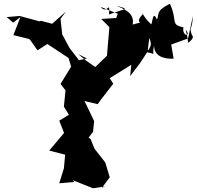

<svg xmlns="http://www.w3.org/2000/svg" viewBox="-20 -922 1059 1034"><path d="M606 -825 525 -820 569 -776 556 -622 493 -561 443 -596 401 -631 448 -607 405 -598 355 -663 315 -737 306 -820 334 -859 261 -794 201 -810 193 -807 86 -836 16 -830 51 -800 90 -830 52 -733 133 -713 141 -709 182 -651 235 -685 349 -610 363 -563 306 -470 333 -435 324 -348 351 -304 299 -272 325 -206 245 -111 331 -89 324 -15 299 65 380 58 371 48 481 92 547 82 529 89 571 33 547 -47 489 -121 468 -173 457 -181 481 -212 487 -270 435 -378 506 -361 527 -390 590 -471 571 -501 687 -573 681 -512 734 -582 780 -652 776 -654 784 -718C799 -677 794 -682 773 -640C828 -632 794 -615 810 -677C809 -626 852 -603 915 -606L902 -682L993 -715L1019 -837C1014 -747 997 -787 1013 -734C1038 -713 970 -678 993 -691C988 -730 997 -689 980 -763C1013 -721 958 -725 968 -775C895 -789 938 -809 895 -902C815 -862 840 -845 825 -817C801 -872 802 -794 793 -789C818 -779 780 -791 747 -850C764 -852 709 -818 735 -800C707 -792 634 -786 670 -732C660 -765 695 -765 692 -781C716 -858 630 -879 604 -892C679 -870 665 -880 567 -844C573 -928 559 -839 522 -885L614 -848Z"/></svg>

Font: Hussar Lance
Style: Regular
Weight: 700
Foundry: Cannot Into Space Fonts, PlusOne Fonts
Version: Version 2.27